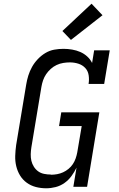

<svg xmlns="http://www.w3.org/2000/svg" viewBox="-20 -1006 640 1034"><path d="M229 8Q200 8 173 1Q146 -6 124 -22Q102 -38 88 -61Q74 -84 67.5 -111Q61 -138 62 -167Q63 -196 67 -225L121 -550Q125 -575 132.5 -599Q140 -623 152.5 -645.5Q165 -668 183.5 -687.5Q202 -707 224.5 -720.5Q247 -734 272 -738.5Q297 -743 322 -743Q345 -743 368.5 -739Q392 -735 412.5 -726Q433 -717 449.5 -702Q466 -687 476 -667L487 -735H571L541 -554H457Q461 -577 457.5 -600.5Q454 -624 439 -640Q424 -656 402 -663Q380 -670 356 -670Q339 -670 320.5 -667Q302 -664 285 -656Q268 -648 253.5 -635Q239 -622 228.5 -606.5Q218 -591 212 -573.5Q206 -556 203 -538L149 -213Q146 -194 145.5 -175.5Q145 -157 149 -140Q153 -123 162.5 -108Q172 -93 186 -83Q200 -73 218 -69.5Q236 -66 254 -66Q254 -66 254 -65.5Q254 -65 254 -65Q271 -65 287.5 -68Q304 -71 319.5 -78Q335 -85 349 -96.5Q363 -108 372.5 -122.5Q382 -137 387.5 -153Q393 -169 396 -185L420 -327H298L310 -401H515L449 0H375L392 -103Q381 -80 365 -58Q349 -36 327 -20.5Q305 -5 279.5 1.5Q254 8 229 8ZM362 -791 316 -839 473 -986 532 -924Z"/></svg>

Font: Iosevka Etoile Oblique
Style: Regular
Weight: 400
Italic angle: -9°
Designer: Belleve Invis
Foundry: Belleve Invis
Version: Version 15.5.2; ttfautohint (v1.8.4)